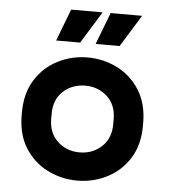

<svg xmlns="http://www.w3.org/2000/svg" viewBox="-52 -753 716 814"><g transform="rotate(5 306.0 -346.0)"><path d="M306 14Q238 14 179 -16Q120 -46 84 -103Q48 -160 48 -242V-254Q48 -335 84 -392.5Q120 -450 179 -480Q238 -510 306 -510Q374 -510 433 -480Q492 -450 528 -392.5Q564 -335 564 -254V-242Q564 -160 528 -103Q492 -46 433 -16Q374 14 306 14ZM306 -106Q361 -106 399.5 -141.5Q438 -177 438 -238V-258Q438 -320 399.5 -355Q361 -390 306 -390Q251 -390 212.5 -355Q174 -320 174 -258V-238Q174 -177 212.5 -141.5Q251 -106 306 -106ZM334 -570 386 -706H520L436 -570ZM166 -570 218 -706H352L268 -570Z"/></g></svg>

Font: Space Mono
Style: Bold
Weight: 700
Monospace: yes
Designer: Colophon Foundry + Benjamin Critton
Foundry: Colophon Foundry & Benjamin Critton
Version: Version 1.003; ttfautohint (v1.8.4.7-5d5b)